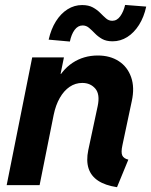

<svg xmlns="http://www.w3.org/2000/svg" viewBox="-20 -758 619 786"><path d="M459 8.3Q410.6 1 381.6 -18.3Q352.5 -37.6 342.5 -68.8Q332.5 -100.1 341.3 -143.1L379.9 -323.7Q390.1 -372.1 370.1 -395.3Q350.1 -418.5 316.9 -418.5Q288.6 -418.5 265.1 -402.6Q241.7 -386.7 224.9 -357.4Q208 -328.1 199.7 -287.6L142.1 0H7.3L111.8 -522.9H241.7L228 -455.6H247.1L202.6 -408.7Q231 -470.2 276.6 -500.5Q322.3 -530.8 380.4 -530.8Q430.7 -530.8 466.3 -507.6Q502 -484.4 516.8 -442.1Q531.7 -399.9 519.5 -344.2L481.4 -164.6Q474.6 -133.8 480.7 -121.3Q486.8 -108.9 505.4 -104.5ZM266.1 -587.9 179.2 -595.7Q189 -639.2 209 -670.9Q229 -702.6 256.6 -720Q284.2 -737.3 315.9 -737.3Q342.8 -737.3 360.4 -727.5Q377.9 -717.8 390.4 -705.1Q402.8 -692.4 414.1 -682.6Q425.3 -672.9 439.5 -672.9Q459 -672.9 472.4 -691.7Q485.8 -710.4 492.2 -737.8L578.6 -731Q569.3 -688 549.1 -656Q528.8 -624 501 -606.4Q473.1 -588.9 440.9 -588.9Q415 -588.9 397.9 -598.6Q380.9 -608.4 368.7 -621.1Q356.4 -633.8 344.7 -643.8Q333 -653.8 318.4 -653.8Q298.8 -653.8 285.4 -635.5Q272 -617.2 266.1 -587.9Z"/></svg>

Font: Reddit Sans
Style: Bold Italic
Weight: 700
Italic angle: -11.25°
Designer: Stephen Hutchings
Version: Version 1.013